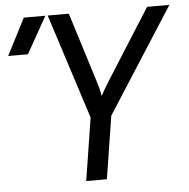

<svg xmlns="http://www.w3.org/2000/svg" viewBox="-131 -781 820 833"><g transform="rotate(-5 279.0 -365.0)"><path d="M-79 -570 3 -730H97L7 -570ZM211 0 254 -273 107 -730H199L293 -430Q301 -405 305 -387.5Q309 -370 310 -362Q314 -370 324 -387.5Q334 -405 350 -430L540 -730H637L344 -273L301 0Z"/></g></svg>

Font: JetBrains Mono NL
Style: Italic
Weight: 400
Italic angle: -9°
Monospace: yes
Designer: Philipp Nurullin, Konstantin Bulenkov
Foundry: JetBrains
Version: Version 2.305; ttfautohint (v1.8.4.7-5d5b)